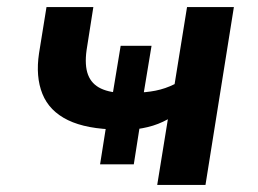

<svg xmlns="http://www.w3.org/2000/svg" viewBox="-20 -521 726 541"><path d="M423 0 453 -185Q426 -170 396.5 -163Q367 -156 341 -155L376 -179L357 -58H262L281 -178L312 -156Q224 -157 171.5 -182.5Q119 -208 99.5 -256.5Q80 -305 90 -371L111 -501H243L224 -380Q218 -337 228 -310.5Q238 -284 264.5 -271.5Q291 -259 333 -259L296 -247L320 -392H407L383 -247L360 -260Q390 -260 418 -265.5Q446 -271 472 -284L507 -501H639L559 0Z"/></svg>

Font: Nunito Sans 7pt
Style: Bold Italic
Weight: 700
Italic angle: -9°
Version: Version 3.101;gftools[0.9.27]